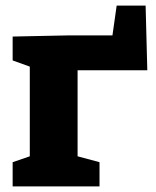

<svg xmlns="http://www.w3.org/2000/svg" viewBox="-20 -663 556 683"><path d="M504 -413H256V-107L334 -86V0H25V-86L86 -107V-426L25 -448V-533L219 -537H380L395 -643H498Z"/></svg>

Font: Bitter Pro ExtraBold
Style: Regular
Weight: 800
Designer: Sol Matas, and Bitter project Authors
Foundry: Sol Matas
Version: Version 1.010